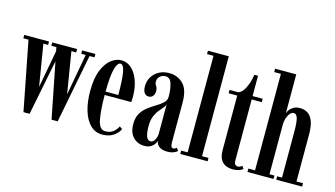

<svg xmlns="http://www.w3.org/2000/svg" viewBox="-86 -1043 2349 1347"><g transform="rotate(15 1089.0 -370.0)"><path d="M142.5 1.5 45 -499H7.5V-523.5H187.5V-499H153L202.5 -198.5L253 -470.5L247.5 -499H211V-523.5H391.5V-499H356.5L406 -198.5L460.5 -499H428V-523.5H524.5V-499H488.5L391 1.5H346.5L267 -401L187 1.5Z M715.5 10.5Q664.5 10.5 628.8 -25Q593 -60.5 574.5 -122.2Q556 -184 556 -263Q556 -356.5 580 -415Q604 -473.5 640 -500.8Q676 -528 712.5 -528Q756 -528 788.2 -498Q820.5 -468 838.5 -416.2Q856.5 -364.5 856.5 -301Q856.5 -280.5 855 -262.5H661.5Q662 -149.5 675 -83.5Q688 -17.5 730 -17.5Q768 -17.5 790.2 -36.8Q812.5 -56 821 -77L841.5 -63Q830.5 -35 797.8 -12.2Q765 10.5 715.5 10.5ZM712.5 -503.5Q690.5 -503.5 676.5 -453Q662.5 -402.5 661.5 -287H754Q754 -397 744.8 -450.2Q735.5 -503.5 712.5 -503.5Z M1020.5 10.5Q973 10.5 940.5 -22.5Q908 -55.5 908 -118.5Q908 -166.5 927.2 -197.5Q946.5 -228.5 975 -249.5Q1003.5 -270.5 1031.8 -287.2Q1060 -304 1079.2 -322.2Q1098.5 -340.5 1098.5 -366.5Q1098.5 -422.5 1086.2 -461.2Q1074 -500 1041 -500Q1017.5 -500 1000.8 -485Q984 -470 984 -448.5Q984 -429 993.8 -416.8Q1003.5 -404.5 1003.5 -381.5Q1003.5 -359 992.2 -345.2Q981 -331.5 961 -331.5Q941 -331.5 929.8 -348.2Q918.5 -365 918.5 -395Q918.5 -451.5 958.5 -489.8Q998.5 -528 1061 -528Q1121 -528 1162.2 -487.5Q1203.5 -447 1203.5 -352.5V-65.5Q1203.5 -42.5 1208.5 -33.5Q1213.5 -24.5 1222.5 -24.5Q1230.5 -24.5 1237 -28.5Q1243.5 -32.5 1246.5 -36L1260.5 -16Q1254 -8 1234.5 0Q1215 8 1187 8Q1149 8 1128.5 -8Q1108 -24 1105.5 -48.5Q1103.5 -39 1094.5 -25Q1085.5 -11 1067.8 -0.2Q1050 10.5 1020.5 10.5ZM1055.5 -31.5Q1075 -31.5 1086.8 -54Q1098.5 -76.5 1098.5 -98V-314.5Q1097 -300.5 1084.2 -286Q1071.5 -271.5 1055.5 -251.8Q1039.5 -232 1027.5 -203.2Q1015.5 -174.5 1015.5 -132Q1015.5 -83.5 1025 -57.5Q1034.5 -31.5 1055.5 -31.5Z M1281 0V-24.5H1328V-725.5H1281V-750H1432.5V-24.5H1479.5V0Z M1664.5 9Q1639 9 1615.2 0Q1591.5 -9 1576.2 -33.8Q1561 -58.5 1561 -106V-499H1498.5V-523.5H1561Q1579.5 -527.5 1595.5 -549.2Q1611.5 -571 1623 -603.2Q1634.5 -635.5 1639.5 -671H1666V-523.5H1739.5V-499H1666V-53.5Q1666 -33.5 1675.2 -26.2Q1684.5 -19 1693 -19Q1702.5 -19 1711 -23.8Q1719.5 -28.5 1723 -32.5L1737 -13.5Q1725 -3 1707.2 3Q1689.5 9 1664.5 9Z M1769 0V-24.5H1817.5V-725.5H1769V-750H1922.5V-467Q1924 -475.5 1933.8 -490.2Q1943.5 -505 1962.5 -516.8Q1981.5 -528.5 2010.5 -528.5Q2040 -528.5 2064.5 -514.2Q2089 -500 2103.8 -464.2Q2118.5 -428.5 2118.5 -364.5V-24.5H2166V0H1978V-24.5H2013.5V-357Q2013.5 -424.5 2005.2 -454Q1997 -483.5 1976.5 -483.5Q1956 -483.5 1940 -455Q1924 -426.5 1922.5 -387V-24.5H1958.5V0Z"/></g></svg>

Font: Imbue 50pt SemiBold
Style: Regular
Weight: 600
Designer: Tyler Finck
Foundry: Etcetera Type Company
Version: Version 1.102; ttfautohint (v1.8.3)